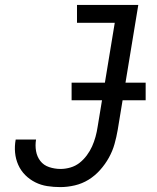

<svg xmlns="http://www.w3.org/2000/svg" viewBox="-20 -755 640 783"><path d="M226 8Q199 8 173 4Q147 0 124 -11.5Q101 -23 83 -41Q65 -59 54.5 -82.5Q44 -106 41.5 -132.5Q39 -159 44 -186H127Q123 -162 127 -139Q131 -116 144.5 -98.5Q158 -81 180.5 -73.5Q203 -66 227 -66Q247 -66 267.5 -72Q288 -78 304.5 -91Q321 -104 334 -121.5Q347 -139 355.5 -158Q364 -177 369.5 -197Q375 -217 378 -237L448 -662H294V-735H544L460 -225Q455 -196 447 -167.5Q439 -139 424 -112Q409 -85 388 -61.5Q367 -38 341 -22Q315 -6 285 1Q255 8 226 8ZM574 -346H272V-418H574Z"/></svg>

Font: Iosevka Etoile
Style: Italic
Weight: 400
Italic angle: -9°
Designer: Belleve Invis
Foundry: Belleve Invis
Version: Version 22.1.2; ttfautohint (v1.8.4)